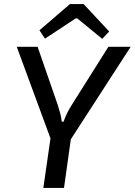

<svg xmlns="http://www.w3.org/2000/svg" viewBox="-20 -919 659 939"><path d="M619 -690 322 -231H231L62 -690H164L263 -404Q269 -385 274.5 -364.5Q280 -344 282 -324H291Q297 -343 308.5 -366Q320 -389 331 -406L510 -690ZM335 -299 293 0H192L235 -299ZM389 -899 514 -765 480 -729 358 -829H350L200 -730L173 -771L322 -899Z"/></svg>

Font: Exo 2 Medium
Style: Italic
Weight: 500
Italic angle: -8°
Designer: Natanael Gama
Foundry: Natanael Gama
Version: Version 2.010